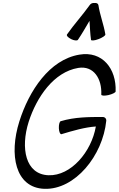

<svg xmlns="http://www.w3.org/2000/svg" viewBox="-20 -1206 786 1272"><path d="M496 -942C524 -983 548 -1026 573 -1068C576 -1026 577 -983 583 -942C585 -935 607 -937 633 -947C659 -957 679 -970 678 -978C667 -1045 642 -1106 632 -1172C630 -1183 619 -1188 606 -1186C594 -1188 581 -1183 574 -1172C527 -1106 471 -1045 424 -978C419 -970 431 -957 451 -947C471 -937 491 -935 496 -942ZM746 -600C752 -751 658 -870 506 -844C308 -811 172 -605 108 -401C39 -182 80 38 274 45C477 52 661 -175 684 -406C685 -420 675 -431 660 -431C569 -431 476 -431 382 -403C374 -400 369 -379 370 -356C371 -332 379 -315 387 -317C463 -340 542 -363 615 -368C586 -200 450 -40 302 -45C148 -50 115 -225 170 -399C223 -564 337 -729 498 -756C601 -773 656 -684 651 -579C651 -572 672 -570 698 -576C724 -582 746 -593 746 -600Z"/></svg>

Font: Nupuram Condensed Oblique
Style: Regular
Weight: 400
Width: 3
Designer: Santhosh Thottingal (santhosh.thottingal@gmail.com)
Foundry: SMC
Version: Version 1.000